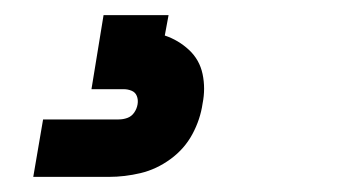

<svg xmlns="http://www.w3.org/2000/svg" viewBox="-20 -20 472 254"><path d="M24 214H124Q145 214 166 209Q187 204 205.5 190.5Q224 177 234.5 157.5Q245 138 248 117Q252 97 248 78Q244 59 230 46Q216 33 198 27L203 0H117L101 98H144Q149 98 154 100Q159 102 161 107Q163 112 162 118Q161 124 157.5 129Q154 134 148.5 136Q143 138 137 138H37Z"/></svg>

Font: Iosevka Sparkle
Style: Italic
Weight: 400
Italic angle: -9°
Designer: Belleve Invis
Foundry: Belleve Invis
Version: Version 4.5.0; ttfautohint (v1.8.3)